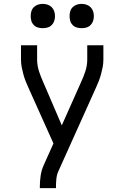

<svg xmlns="http://www.w3.org/2000/svg" viewBox="-20 -753 640 988"><path d="M185 215V208Q185 180 189 152Q193 124 204 99L255 -15L127 -300Q119 -317 112 -335Q105 -353 100 -371.5Q95 -390 91.5 -408.5Q88 -427 88 -447V-520H171V-447Q171 -431 173.5 -416Q176 -401 180.5 -386.5Q185 -372 191 -357.5Q197 -343 203 -329L298 -108L397 -330Q410 -358 419.5 -387Q429 -416 429 -447V-520H512V-447Q512 -427 508.5 -408.5Q505 -390 500 -371.5Q495 -353 488 -335Q481 -317 473 -300L280 129Q272 147 270 167.5Q268 188 268 208V215ZM400 -608Q387 -608 375 -611.5Q363 -615 354 -624Q345 -633 341.5 -645Q338 -657 338 -670Q338 -683 341.5 -695Q345 -707 354 -716Q363 -725 375 -729Q387 -733 400 -733Q413 -733 425 -729Q437 -725 446 -716Q455 -707 459 -695Q463 -683 463 -670Q463 -657 459 -645Q455 -633 446 -624Q437 -615 425 -611.5Q413 -608 400 -608ZM200 -608Q187 -608 175 -611.5Q163 -615 154 -624Q145 -633 141.5 -645Q138 -657 138 -670Q138 -683 141.5 -695Q145 -707 154 -716Q163 -725 175 -729Q187 -733 200 -733Q213 -733 225 -729Q237 -725 246 -716Q255 -707 259 -695Q263 -683 263 -670Q263 -657 259 -645Q255 -633 246 -624Q237 -615 225 -611.5Q213 -608 200 -608Z"/></svg>

Font: Bmono
Style: Regular
Weight: 400
Monospace: yes
Designer: Belleve Invis
Foundry: Belleve Invis
Version: Version 11.2.2; ttfautohint (v1.8.2)